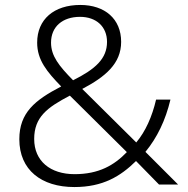

<svg xmlns="http://www.w3.org/2000/svg" viewBox="-20 -745 757 775"><path d="M304 -725C198 -725 130 -667 130 -573C130 -502 170 -455 227 -396C121 -341 58 -290 58 -183C58 -59 147 10 280 10C395 10 466 -33 529 -95L622 0H699L567 -132C614 -189 648 -259 668 -343H610C594 -274 567 -214 530 -170L312 -386C405 -435 469 -488 469 -576C469 -669 403 -725 304 -725ZM303 -677C369 -677 412 -637 412 -576C412 -508 365 -466 275 -421C218 -479 186 -519 186 -573C186 -637 232 -677 303 -677ZM262 -359 492 -131C441 -78 379 -42 281 -42C183 -42 118 -95 118 -184C118 -272 170 -311 262 -359Z"/></svg>

Font: Noto Sans Gujarati Light
Style: Regular
Weight: 300
Designer: Jelle Bosma - Monotype Design Team, Universal Thirst
Foundry: Monotype Imaging Inc.
Version: Version 2.106